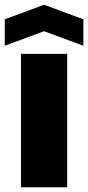

<svg xmlns="http://www.w3.org/2000/svg" viewBox="-50 -786 370 806"><path d="M38 0V-560H232V0ZM-30 -594V-705L135 -766L300 -705V-594L135 -655Z"/></svg>

Font: Tektur SemiCondensed ExtraBold
Style: Regular
Weight: 800
Width: 4
Designer: Adam Jagosz
Foundry: Adam Jagosz
Version: Version 1.005;gftools[0.9.30]